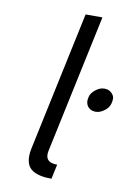

<svg xmlns="http://www.w3.org/2000/svg" viewBox="-83 -763 570 829"><g transform="rotate(10 202.0 -348.0)"><path d="M168.5 -101.1Q167 -92.8 167 -86.4Q167 -49.8 215.8 -49.8L202.1 14.2Q147 14.2 118.7 -3.9Q90.3 -22 90.3 -65.4Q90.3 -82 94.2 -99.1L224.1 -710H297.9ZM296.4 -345.2Q295.9 -347.2 299.1 -362.5Q302.2 -377.9 321 -393.3Q339.8 -408.7 359.9 -408.7Q379.9 -408.7 391.8 -396.7Q403.8 -384.8 403.8 -373Q403.8 -339.8 382.1 -321.8Q360.4 -303.7 340.1 -303.7Q319.8 -303.7 308.1 -315.4Q296.4 -327.1 296.4 -345.2Z"/></g></svg>

Font: Tuffy
Style: Italic
Weight: 400
Italic angle: -12°
Designer: Thatcher Ulrich, Karoly Barta and Michael Everson
Version: Version 001.271